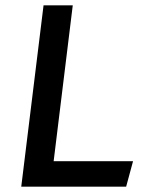

<svg xmlns="http://www.w3.org/2000/svg" viewBox="-20 -713 555 723"><path d="M182 -106 254 -693H144L60 -10H455L481 -106Z"/></svg>

Font: Bluebird
Style: LiObl
Weight: 300
Designer: Jasper
Foundry: Cannot Into Space Fonts
Version: Version 0.98